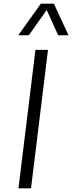

<svg xmlns="http://www.w3.org/2000/svg" viewBox="-20 -1020 391 1040"><path d="M79 -829 201 -1000H272L351 -829H295L233 -966L136 -829ZM80 0 172 -750H240L148 0Z"/></svg>

Font: Orkney Light
Style: LightItalic
Weight: 300
Designer: Samuel Oakes and Alfredo Marco Pradil
Foundry: Alfredo Marco Pradil
Version: 1.0; ttfautohint (v1.5)